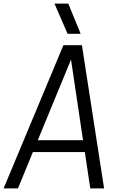

<svg xmlns="http://www.w3.org/2000/svg" viewBox="-40 -1037 671 1057"><path d="M404 -851ZM404 -851H332L260 -1017H336ZM533 0H457L427 -200H141L59 0H-20L309 -788H411ZM417 -265 351 -709 168 -265Z"/></svg>

Font: Tanohe Sans
Style: Italic
Weight: 400
Designer: Village Type and Design LLC & Cristiano Sobral
Foundry: Cooper Hewitt Smithsonian Design Museum
Version: Version 1.00;September 29, 2021;FontCreator 13.0.0.2655 64-b